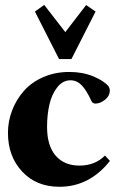

<svg xmlns="http://www.w3.org/2000/svg" viewBox="-20 -733 474 765"><path d="M215.3 -497.6 119.1 -687 156.2 -713.4 240.2 -605 323.2 -712.9 360.8 -687 264.6 -497.6ZM216.8 11.2Q124.5 11.2 68.1 -49.6Q11.7 -110.4 11.7 -203.6Q11.7 -250 28.3 -293.2Q44.9 -336.4 75.2 -370.8Q105.5 -405.3 152.6 -425.8Q199.7 -446.3 256.3 -446.3Q309.6 -446.3 351.8 -428.7Q394 -411.1 412.6 -389.2Q417.5 -380.4 417.5 -373.5Q417.5 -350.6 398.2 -335.4Q378.9 -320.3 360.4 -320.3Q349.1 -320.3 344.2 -330.6Q324.7 -373.5 305.4 -393.3Q286.1 -413.1 260.7 -413.1Q230 -413.1 208 -385Q186 -356.9 176.8 -316.2Q167.5 -275.4 167.5 -227.5Q167.5 -152.3 201.7 -112.8Q235.8 -73.2 296.9 -73.2Q358.4 -73.2 398.4 -113.3L418 -91.8Q336.4 11.2 216.8 11.2Z"/></svg>

Font: Elstob Grade
Style: Regular
Weight: 400
Designer: Peter S. Baker
Version: Version 1.015